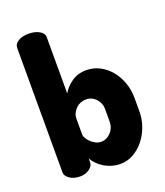

<svg xmlns="http://www.w3.org/2000/svg" viewBox="-139 -842 811 946"><g transform="rotate(-20 266.5 -369.0)"><path d="M122 -748Q155 -748 178 -735Q201 -722 201 -701V-406Q217 -435 249.5 -458.5Q282 -482 328 -482Q365 -482 397 -465.5Q429 -449 453 -420.5Q477 -392 491 -353.5Q505 -315 505 -272V-202Q505 -160 491 -122Q477 -84 453 -54.5Q429 -25 397.5 -7.5Q366 10 331 10Q307 10 285 3.5Q263 -3 244.5 -14.5Q226 -26 212 -40.5Q198 -55 191 -70V-48Q191 -30 171 -15Q151 0 122 0Q89 0 67.5 -15Q46 -30 46 -48V-701Q46 -722 67.5 -735Q89 -748 122 -748ZM350 -272Q350 -301 329 -324Q308 -347 277 -347Q263 -347 249.5 -342Q236 -337 225.5 -327Q215 -317 208 -303.5Q201 -290 201 -272V-189Q201 -183 207 -172Q213 -161 223.5 -150.5Q234 -140 248 -132.5Q262 -125 278 -125Q293 -125 306 -131.5Q319 -138 329 -149Q339 -160 344.5 -173.5Q350 -187 350 -202Z"/></g></svg>

Font: AkaAcidDosis
Style: ExtraBold
Weight: 800
Designer: Edgar Tolentino, Pablo Impallari, Igino Marini, Aka-Acid
Foundry: Edgar Tolentino, Pablo Impallari, Igino Marini, Aka-Acid
Version: Version 1.007